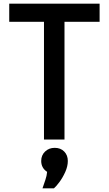

<svg xmlns="http://www.w3.org/2000/svg" viewBox="-20 -755 589 1039"><path d="M218 0V-637H30V-735H519V-637H329V0ZM210 264Q218 240 225.5 218.5Q233 197 235 175Q203 154 203 116Q203 85 224 65Q245 45 276 45Q308 45 327.5 65Q347 85 347 116Q347 145 333 176Q319 207 301 231Q283 255 272 264Z"/></svg>

Font: Alata
Style: Regular
Weight: 400
Designer: Spyros Zevelakis, Eben Sorkin
Foundry: Spyros Zevelakis
Version: Version 1.005; ttfautohint (v1.8.4.7-5d5b)